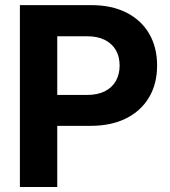

<svg xmlns="http://www.w3.org/2000/svg" viewBox="-20 -748 679 768"><path d="M59.6 0V-727.5H344.7Q427.2 -727.5 486.3 -697.3Q545.4 -667 576.9 -612.8Q608.4 -558.6 608.4 -485.8Q608.4 -413.1 576.4 -358.9Q544.4 -304.7 484.9 -274.7Q425.3 -244.6 342.3 -244.6H149.4V-368.2H327.6Q370.1 -368.2 399.2 -382.8Q428.2 -397.5 443.4 -424.1Q458.5 -450.7 458.5 -485.8Q458.5 -521.5 443.4 -547.6Q428.2 -573.7 399.2 -588.4Q370.1 -603 327.1 -603H209V0Z"/></svg>

Font: Inter 24pt
Style: Bold
Weight: 700
Designer: Rasmus Andersson
Foundry: rsms
Version: Version 4.001;git-66647c0bb